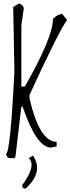

<svg xmlns="http://www.w3.org/2000/svg" viewBox="-20 -843 406 1106"><path d="M89.8 -823.2Q111.8 -815.9 117.2 -795.9L103 -694.8V-344.2H123Q285.2 -627.9 285.2 -734.9Q314 -762.2 338.9 -762.2L366.2 -728Q318.8 -663.1 149.9 -295.9V-275.9Q208 -25.9 306.2 -25.9V1L272 6.8Q190.9 6.8 109.9 -229H103L68.8 61L63 67.9H36.1Q19 67.9 15.1 41Q39.1 41 63 -431.2L56.2 -803.2ZM169.9 53.2Q232.9 147 127.9 243.2H122.1Q107.9 243.2 107.9 223.1Q190.9 111.8 146 67.9Z"/></svg>

Font: Loved by the King
Style: Regular
Weight: 400
Designer: Kimberly Geswein
Foundry: Kimberly Geswein
Version: Version 1.002 2006